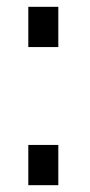

<svg xmlns="http://www.w3.org/2000/svg" viewBox="-20 -543 264 563"><path d="M63 -405V-523H151V-405ZM63 0V-118H151V0Z"/></svg>

Font: Tomorrow
Style: Regular
Weight: 400
Designer: Tony de Marco, Monica Rizzolli
Foundry: Just in Type
Version: Version 2.002